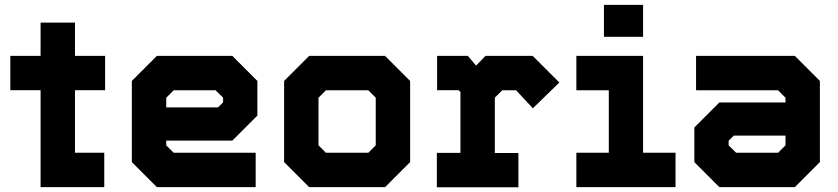

<svg xmlns="http://www.w3.org/2000/svg" viewBox="-20 -770 3448 790"><path d="M147 0V-399H22.5V-540H147V-677H288.5V-540H412.5V-399H288.5V-141.5H409V0ZM218 -71.5H347V-71H218V-471H349.5V-470.5H218V-614.5V-471H86V-471.5H218Z M936 -540 1039 -437V-294.5L936 -191.5H664V-172L694.5 -141.5H1032V0H625.5L522.5 -103V-437L625.5 -540ZM899.5 -471 963.5 -408V-315L910.5 -262H592V-403L661 -471ZM899.5 -471H661L592 -403V-137L657 -73H969.5H657L592 -137V-262H910.5L963.5 -315V-408ZM867 -398.5H694.5L664 -368V-328H877L898 -349V-368Z M1252 0 1149 -103V-437L1252 -540H1564.5L1667.5 -437V-103L1564.5 0ZM1292 -71H1530.5L1596 -141V-403L1530.5 -470H1288L1221.5 -403V-141ZM1292 -71 1221.5 -141V-403L1288 -470H1530.5L1596 -403V-141L1530.5 -71ZM1321 -141.5H1495.5L1526 -172V-368L1495.5 -398.5H1321L1290.5 -368V-172Z M1777.5 0.5V-141H1874.5V-391.5L1867 -399H1778.5V-540H1905L1939 -500L1977.5 -540H2172L2281.5 -430.5L2172.5 -324.5L2103.5 -398.5H2046.5L2016 -368V-140.5H2113V0.5ZM1841.5 -71H2049H1944.5V-408L2007 -470H2142L2187 -420L2142 -470H2007L1944.5 -408L1886.5 -470H1841.5H1886.5L1945 -408V-71H1841.5Z M2465 -618.5V-750H2626V-618.5ZM2546 -676H2545.5V-700H2546ZM2351.5 0V-141.5H2485V-398.5H2351.5V-540H2626V-141.5H2759.5V0ZM2414.5 -71H2697H2553V-469.5H2414.5H2553V-71H2414.5Z M2940 0 2837 -103V-245.5L2940 -348.5H3212V-368L3181.5 -398.5H2844V-540H3250.5L3353.5 -437V-103L3250.5 0ZM2976.5 -69 2912.5 -132V-225L2965.5 -278H3284V-137L3215 -69ZM2976.5 -69H3215L3284 -137V-403L3219 -467H2906.5H3219L3284 -403V-278H2965.5L2912.5 -225V-132ZM3009 -141.5H3181.5L3212 -172V-212H2999L2978 -191V-172Z"/></svg>

Font: Tourney Black
Style: Regular
Weight: 900
Version: Version 1.015